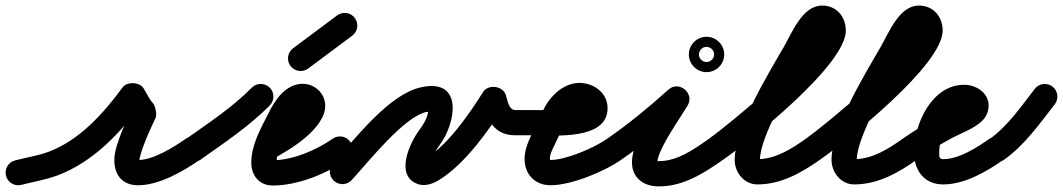

<svg xmlns="http://www.w3.org/2000/svg" viewBox="-58 -608 3787 684"><path d="M18.5 50.5C18.5 50.5 18.5 50.5 18.5 50.5C61.1 39.3 104.1 32.8 145.9 17.2C274.3 -30.6 371.9 -135.4 451.3 -243.3C459.1 -254.1 437 -260.6 414.6 -261.6C392.2 -262.6 369.6 -258 376.5 -246.7C391 -222.8 405.3 -192.9 426.1 -174.4C430.5 -170.4 429.1 -186.3 425.9 -201.8C422.7 -217.3 417.7 -232.4 415.2 -227C392.8 -179 370.3 -131.5 355.7 -80.4C337.9 -17.8 355.7 52 434 52C509.4 52 596 1.7 655.8 -40.1C676.2 -54.4 681.1 -82.5 666.9 -102.8C652.6 -123.2 624.5 -128.1 604.2 -113.9C604.2 -113.9 604.2 -113.9 604.2 -113.9C561.2 -83.8 488.6 -38 434 -38C427.4 -38 436.3 -36.3 438.7 -30.6C439.8 -28.2 438.5 -36 438.8 -38.7C439.4 -44.4 440.7 -50.1 442.3 -55.6C455.5 -102.1 476.4 -145.4 496.8 -189C499.3 -194.4 498.8 -205.6 496.6 -216.4C494.3 -227.2 490.3 -237.7 485.9 -241.6C477.8 -248.8 462.9 -277.8 453.5 -293.3C446.6 -304.7 431.8 -310.9 416.8 -311.6C401.9 -312.3 386.6 -307.4 378.7 -296.7C310.4 -203.7 225.6 -108.5 114.6 -67.1C75.8 -52.7 35.3 -47 -4.5 -36.5C-28.5 -30.2 -42.8 -5.6 -36.5 18.5C-30.2 42.5 -5.6 56.8 18.5 50.5Z M593.3 -49.6C607.7 -29.3 635.8 -24.6 656.1 -39C740.4 -98.9 830.3 -158.5 903.1 -232.4C920.5 -250.2 920.3 -278.7 902.6 -296.1C884.8 -313.5 856.3 -313.3 838.9 -295.6C838.9 -295.6 838.9 -295.6 838.9 -295.6C770 -225.5 683.9 -169.2 603.9 -112.3C583.7 -97.9 578.9 -69.9 593.3 -49.6Z M853.7 -61.1C865.3 -39.1 892.6 -30.7 914.6 -42.3C977.9 -75.7 1100.6 -150.6 1100.6 -231.5C1100.6 -274.7 1063.7 -309.4 1021 -309.4C959.5 -309.4 921.2 -251.9 897.5 -202.5C897.5 -202.5 897.5 -202.7 897.6 -202.9C897.7 -203.1 897.8 -203.3 897.8 -203.3C869.9 -147.9 837.3 -92.1 837.3 -28.1C837.3 17.4 865.8 52.9 913.3 52.9C1003.6 52.9 1106.4 10.8 1178.9 -40.2C1199.2 -54.5 1204.1 -82.6 1189.8 -102.9C1175.5 -123.2 1147.4 -128.1 1127.1 -113.8C1127.1 -113.8 1127.1 -113.8 1127.1 -113.8C1069.9 -73.6 984.9 -37.1 913.3 -37.1C911.5 -37.1 916.8 -36.1 918.4 -35.2C924.5 -31.8 927.3 -20.8 927.3 -28.1C927.3 -75.4 957.3 -121.3 978.2 -162.7C978.2 -162.7 978.3 -162.9 978.4 -163.1C978.5 -163.3 978.5 -163.5 978.5 -163.5C983.6 -173.9 1006.5 -219.4 1021 -219.4C1021.9 -219.4 1019.3 -219.4 1018.4 -219.6C1016.6 -220 1015 -221.1 1013.8 -222.6C1012.5 -224.1 1011.6 -225.8 1011.1 -227.7C1010.7 -229.3 1010.6 -231.8 1010.6 -231.5C1010.6 -205 899 -135.9 872.5 -121.9C850.6 -110.3 842.2 -83.1 853.8 -61.1Z M1039.9 -363.9C1039.9 -363.9 1039.9 -363.9 1039.9 -363.9C1092.2 -402.9 1144.6 -441.9 1196.9 -480.9C1216.8 -495.8 1220.9 -524 1206.1 -543.9C1191.2 -563.8 1163 -567.9 1143.1 -553.1C1143.1 -553.1 1143.1 -553.1 1143.1 -553.1C1090.8 -514.1 1038.4 -475.1 986.1 -436.1C966.2 -421.2 962.1 -393 976.9 -373.1C991.8 -353.2 1020 -349.1 1039.9 -363.9Z M1131.7 36.2C1150 53 1178.5 51.7 1195.2 33.3C1257.3 -34.6 1380.7 -191.2 1460.8 -209.1C1465.4 -210.1 1477.8 -208.3 1472.8 -211.7C1470.5 -213.3 1467.2 -221 1467.4 -218.2C1468.9 -193.8 1450 -163.6 1436 -145C1401.7 -99.3 1347.9 16.8 1429.2 47.3C1456.1 57.5 1484.9 46.5 1507.8 32.2C1599.1 -24.9 1682.2 -141.6 1739.1 -232C1748.1 -246.4 1725.2 -256.8 1701.4 -259.5C1677.6 -262.2 1652.9 -257.3 1658.5 -241.2C1679.5 -180.9 1701.6 -126 1778 -126C1799 -126 1820 -126 1841 -126C1865.9 -126 1886 -146.1 1886 -171C1886 -195.9 1865.9 -216 1841 -216C1841 -216 1841 -216 1841 -216C1820 -216 1799 -216 1778 -216C1753.7 -216 1750.1 -251.8 1743.5 -270.8C1737.9 -286.8 1722.3 -296.3 1705.8 -298.2C1689.3 -300.1 1672 -294.4 1662.9 -280C1613.7 -201.7 1539 -93.5 1460.2 -44.2C1438.1 -30.4 1466.4 -45.5 1476.9 -19.6C1478 -16.9 1477.2 -25.2 1477.7 -28C1479.1 -35.1 1481.3 -42.1 1484 -48.8C1490 -63.8 1498.3 -78 1508 -91C1566.3 -168.8 1594.8 -331.2 1441.2 -296.9C1326.6 -271.3 1208.6 -114.8 1128.8 -27.3C1112 -9 1113.3 19.5 1131.7 36.2Z M1796 -170.9C1796 -146.1 1816.2 -126 1841.1 -126C1915.3 -126.1 2106.5 -107.1 2106.5 -222.5C2106.5 -277.1 2057.7 -312.6 2006.4 -312.6C1948 -312.6 1900 -264 1876.4 -214.3C1863.5 -187.3 1850.7 -160.3 1837.8 -133.3C1824.3 -105.1 1810.8 -74.1 1810.8 -42.3C1810.8 12.5 1847.1 51.9 1903.3 51.9C1978.1 51.9 2097.5 2.4 2157.2 -40.4C2177.4 -54.9 2182.1 -83 2167.6 -103.2C2153.1 -123.4 2125 -128.1 2104.8 -113.6C2104.8 -113.6 2104.8 -113.6 2104.8 -113.6C2060.4 -81.8 1958.6 -38.1 1903.3 -38.1C1901.8 -38.1 1900.8 -39.2 1900.8 -42.3C1900.8 -59.2 1912 -79.9 1919.1 -94.7C1931.9 -121.7 1944.8 -148.7 1957.6 -175.7C1965.1 -191.4 1986.3 -222.6 2006.4 -222.6C2009.9 -222.6 2013.9 -221.9 2016.9 -220C2017.1 -219.9 2017.6 -219.4 2017.7 -219.4C2018.7 -219.9 2016.5 -223.6 2016.5 -222.5C2016.5 -220.4 2018 -226.6 2019.4 -228.2C2020.7 -229.8 2016.8 -227.1 2016.3 -226.9C2012.6 -225.5 2009.1 -224.5 2005.2 -223.6C1953.6 -211.7 1893.6 -216.1 1840.9 -216C1816.1 -216 1796 -195.8 1796 -170.9Z M2156.6 -40C2156.6 -40 2156.6 -40 2156.6 -40C2235.3 -94.3 2312.2 -157.6 2383.1 -221.6C2402.2 -238.8 2391.9 -264 2373.3 -279.4C2354.8 -294.9 2328.2 -300.5 2314.7 -278.6C2269.4 -205 2146.4 -51.4 2212.6 25.8C2232.1 48.5 2261.2 56 2290 56C2377.3 56 2451 8.3 2519.9 -40.2C2540.2 -54.5 2545.1 -82.6 2530.8 -102.9C2516.5 -123.2 2488.4 -128.1 2468.1 -113.8C2468.1 -113.8 2468.1 -113.8 2468.1 -113.8C2416.3 -77.4 2356.2 -34 2290 -34C2267.9 -34 2281.6 -26.7 2283.6 -28.1C2284 -28.4 2284.7 -39.6 2285.5 -42.5C2289.8 -58.8 2297.2 -74.5 2304.8 -89.4C2330 -138.9 2362.3 -184.2 2391.3 -231.4C2404.8 -253.3 2397.3 -276.2 2381.5 -289.3C2365.8 -302.4 2342 -305.7 2322.9 -288.4C2254.8 -227 2180.9 -166.2 2105.4 -114C2085 -99.9 2079.8 -71.9 2094 -51.4C2108.1 -31 2136.1 -25.8 2156.6 -40ZM2454.8 -440.7C2457.4 -441.1 2459.7 -441 2459 -441C2459.7 -441 2460.4 -440.9 2461.1 -440.9C2470.4 -440.2 2478.7 -434.6 2483 -426.3C2484.3 -423.8 2485.2 -421.1 2485.7 -418.2C2486.1 -415.6 2486 -413.3 2486 -414C2486 -414.7 2486.1 -412.4 2485.7 -409.8C2485.2 -406.9 2484.3 -404.2 2483 -401.7C2478.7 -393.4 2470.4 -387.8 2461.1 -387.1C2460.4 -387.1 2459.7 -387 2459 -387C2458.3 -387 2457.6 -387.1 2456.9 -387.1C2447.6 -387.8 2439.3 -393.4 2435 -401.7C2433.7 -404.2 2432.8 -406.9 2432.3 -409.8C2431.9 -412.4 2432 -414.7 2432 -414C2432 -414.7 2432.1 -415.4 2432.1 -416.1C2432.8 -425.4 2438.4 -433.7 2446.7 -438C2449.2 -439.3 2451.9 -440.2 2454.8 -440.7ZM2396 -414C2396 -379.3 2424.3 -351 2459 -351C2493.7 -351 2522 -379.3 2522 -414C2522 -448.7 2493.7 -477 2459 -477C2424.3 -477 2396 -448.7 2396 -414Z M2519.8 -40.1C2519.8 -40.1 2519.8 -40.1 2519.8 -40.1C2618.5 -109.3 2955.3 -376.8 2955.3 -499.1C2955.3 -548.5 2921.8 -588.2 2871 -588.2C2800.1 -588.2 2764.4 -492.5 2733.1 -438.6C2676.4 -341.1 2559.3 -148.3 2559.3 -38.6C2559.3 6.3 2592.9 49 2640 49C2725.1 49 2797.3 7.4 2864.9 -40.2C2885.2 -54.5 2890.1 -82.6 2875.8 -102.9C2861.5 -123.2 2833.4 -128.1 2813.1 -113.8C2813.1 -113.8 2813.1 -113.8 2813.1 -113.8C2761.8 -77.7 2705 -41 2640 -41C2639.8 -41 2641.3 -41.1 2643.2 -40.7C2646.7 -40 2649.3 -35.9 2649.3 -38.6C2649.3 -123.8 2765.2 -314.8 2810.9 -393.4C2828.2 -423.1 2844 -454.3 2862.7 -483.1C2865.6 -487.4 2879.5 -499.9 2872.9 -498.4C2872.2 -498.3 2870.4 -498.2 2871 -498.2C2872.4 -498.2 2868.4 -499.3 2867.3 -500.3C2864.8 -502.5 2865.3 -507 2865.3 -499.1C2865.3 -433.6 2532 -158.5 2468.2 -113.9C2447.8 -99.6 2442.9 -71.5 2457.1 -51.2C2471.4 -30.8 2499.5 -25.9 2519.8 -40.1Z M2864.8 -40.1C2864.8 -40.1 2864.8 -40.1 2864.8 -40.1C2963.5 -109.3 3300.3 -376.8 3300.3 -499.1C3300.3 -548.5 3266.8 -588.2 3216 -588.2C3145.1 -588.2 3109.4 -492.5 3078.1 -438.6C3021.4 -341.1 2904.3 -148.3 2904.3 -38.6C2904.3 6.3 2937.9 49 2985 49C3070.1 49 3142.3 7.4 3209.9 -40.2C3230.2 -54.5 3235.1 -82.6 3220.8 -102.9C3206.5 -123.2 3178.4 -128.1 3158.1 -113.8C3158.1 -113.8 3158.1 -113.8 3158.1 -113.8C3106.8 -77.7 3050 -41 2985 -41C2984.8 -41 2986.3 -41.1 2988.2 -40.7C2991.7 -40 2994.3 -35.9 2994.3 -38.6C2994.3 -123.8 3110.2 -314.8 3155.9 -393.4C3173.2 -423.1 3189 -454.3 3207.7 -483.1C3210.6 -487.4 3224.5 -499.9 3217.9 -498.4C3217.2 -498.3 3215.4 -498.2 3216 -498.2C3217.4 -498.2 3213.4 -499.3 3212.3 -500.3C3209.8 -502.5 3210.3 -507 3210.3 -499.1C3210.3 -433.6 2877 -158.5 2813.2 -113.9C2792.8 -99.6 2787.9 -71.5 2802.1 -51.2C2816.4 -30.8 2844.5 -25.9 2864.8 -40.1Z M3209.8 -40.1C3209.8 -40.1 3209.8 -40.1 3209.8 -40.1C3249.1 -67.6 3289.9 -93 3332.2 -115.7C3366.7 -134.2 3413.9 -150.3 3441.6 -178.2C3456 -192.8 3464 -211.4 3464 -232C3464 -277.8 3418.8 -306 3377 -306C3261.2 -306 3198 -165.9 3198 -66C3198 -2.3 3233.6 49 3302 49C3379.3 49 3457.9 2.8 3518.9 -40.2C3539.2 -54.5 3544.1 -82.6 3529.8 -102.9C3515.5 -123.2 3487.4 -128.1 3467.1 -113.8C3422.9 -82.7 3358.8 -41 3302 -41C3286.6 -41 3288 -52.2 3288 -66C3288 -112 3318 -216 3377 -216C3385.4 -216 3377.4 -215 3374.8 -225.7C3373.8 -229.5 3374 -232.5 3374 -232C3374 -231.2 3374.3 -236 3376.1 -239.4C3378.2 -243.2 3349.7 -225.6 3344 -222.7C3279.3 -190.4 3217.6 -155.3 3158.2 -113.9C3137.9 -99.7 3132.9 -71.6 3147.1 -51.2C3161.3 -30.9 3189.4 -25.9 3209.8 -40.1Z M3519.1 -39C3519.1 -39 3519.1 -39 3519.1 -39C3592.4 -91.1 3644.9 -166.2 3699.5 -236.4C3714.8 -256 3711.2 -284.3 3691.6 -299.5C3672 -314.8 3643.7 -311.2 3628.5 -291.6C3628.5 -291.6 3628.5 -291.6 3628.5 -291.6C3579.6 -228.7 3532.5 -158.9 3466.9 -112.3C3446.7 -97.9 3441.9 -69.9 3456.3 -49.6C3470.7 -29.3 3498.8 -24.6 3519.1 -39Z"/></svg>

Font: FRB American Cursive Guidelines Black
Style: Bold Italic
Weight: 900
Italic angle: -25°
Version: Version 2.0;Modular Font Editor K font №1